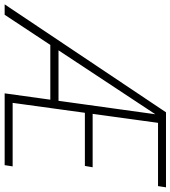

<svg xmlns="http://www.w3.org/2000/svg" viewBox="-2 -778 751 846"><g transform="rotate(90 374.0 -355.5)"><path d="M463.4 -676.8 16.6 0H-29.3L446.3 -710.9H475.1ZM413.6 -237.3 407.7 -201.2H136.7L142.6 -237.3ZM684.6 -35.2 679.2 0H384.3L390.1 -35.2ZM497.6 -710.9 399.9 0H362.8L461.4 -710.9ZM688.5 -387.7 682.6 -353.5H430.2L435.5 -387.7ZM776.9 -710.9 771.5 -675.8H477.1L483.4 -710.9Z"/></g></svg>

Font: Roboto Condensed ExtraLight
Style: Italic
Weight: 250
Italic angle: -12°
Designer: Christian Robertson
Foundry: Google
Version: Version 3.008; 2023